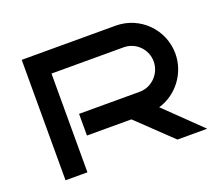

<svg xmlns="http://www.w3.org/2000/svg" viewBox="-97 -687 942 824"><g transform="rotate(-20 374.0 -275.0)"><path d="M557 -157C640 -181 701 -260 701 -350C701 -460 612 -550 501 -550H72V0H172V-451H501C557 -451 602 -406 602 -350C602 -295 557 -248 501 -248H224V-149H427L583 0H719Z"/></g></svg>

Font: Bruno Ace SC
Style: Regular
Weight: 400
Designer: Astigmatic (AOETI)
Foundry: Astigmatic (AOETI)
Version: Version 1.000